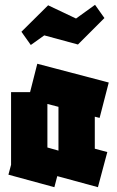

<svg xmlns="http://www.w3.org/2000/svg" viewBox="-20 -775 487 798"><path d="M206 3 15 -49 26 -90V-392H105L135 -510L432 -432L394 -285L374 -290V-157L426 -143L387 3L218 -43ZM177 -162 223 -149V-150V-331L177 -343ZM69 -643 180 -753 296 -698 375 -755 414 -700 304 -590 164 -628 108 -588Z"/></svg>

Font: Blaka Ink
Style: Regular
Weight: 400
Designer: Mohamed Gaber
Foundry: Kief Type Foundry
Version: Version 1.003; ttfautohint (v1.8.4.7-5d5b)